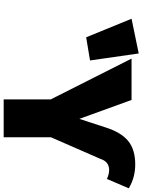

<svg xmlns="http://www.w3.org/2000/svg" viewBox="115 -890 775 1045"><g transform="rotate(90 502.5 -367.5)"><path d="M727 0H521V-256L299 -696H524L627 -412L673 -553Q700 -639 747 -677.5Q794 -716 875 -716Q946 -716 1005 -681L954 -562Q928 -574 905 -574Q860 -574 845 -527L727 -257ZM183 -449 82 -696 271 -735 309 -470Z"/></g></svg>

Font: Trujillo Black
Style: Regular
Weight: 900
Designer: Fira Sans original fonts by bBox Type GmbH, Carrois Corporate GbR, & Edenspiekermann AG / Changes by Cristiano Sobral
Foundry: Fira Sans original fonts by bBox Type GmbH, Carrois Corporate GbR, & Edenspiekermann AG / Changes by Cristiano Sobral
Version: Version 4.301;July 28, 2020;FontCreator 13.0.0.2655 64-bit